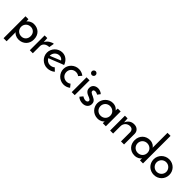

<svg xmlns="http://www.w3.org/2000/svg" viewBox="264 -2203 3830 3830"><g transform="rotate(45 2179.0 -288.0)"><path d="M507 -208Q507 -161 491 -121Q475 -81 446 -52Q417 -23 376.5 -6.5Q336 10 288 10Q263 10 240.5 4.5Q218 -1 199 -10.5Q180 -20 166 -31.5Q152 -43 145 -55Q145 -50 145.5 -44.5Q146 -39 146 -34V201H60V-418H143Q143 -406 144.5 -388.5Q146 -371 146 -357Q154 -369 167.5 -381.5Q181 -394 199.5 -404.5Q218 -415 241 -422Q264 -429 292 -429Q340 -429 379.5 -413.5Q419 -398 447.5 -369.5Q476 -341 491.5 -300Q507 -259 507 -208ZM405 -156.5Q414 -181 414 -210Q414 -239 405 -263.5Q396 -288 379 -306Q362 -324 338 -334.5Q314 -345 284 -345Q254 -345 228.5 -334.5Q203 -324 185 -306Q167 -288 156.5 -263.5Q146 -239 146 -210Q146 -181 156.5 -156Q167 -131 185 -113Q203 -95 228.5 -84.5Q254 -74 284 -74Q314 -74 338 -84.5Q362 -95 379 -113.5Q396 -132 405 -156.5Z M830 -319Q802 -319 776 -311.5Q750 -304 729.5 -289Q709 -274 697 -251.5Q685 -229 685 -200V0H600V-418H675Q677 -387 678.5 -361.5Q680 -336 682 -311Q695 -338 716 -360Q737 -382 761 -397Q785 -412 808 -420.5Q831 -429 849 -429Z M1185 -295Q1173 -320 1147 -332.5Q1121 -345 1094 -345Q1065 -345 1040.5 -334Q1016 -323 998 -304.5Q980 -286 969.5 -262Q959 -238 959 -213Q959 -208 959.5 -206Q960 -204 960 -203Q986 -213 1016.5 -225.5Q1047 -238 1077 -250.5Q1107 -263 1135 -274.5Q1163 -286 1185 -295ZM1257 -49Q1227 -22 1184 -6Q1141 10 1096 10Q1050 10 1009.5 -7.5Q969 -25 939 -54.5Q909 -84 891.5 -124Q874 -164 874 -209Q874 -254 891.5 -294Q909 -334 939 -364Q969 -394 1008.5 -411.5Q1048 -429 1093 -429Q1164 -429 1216.5 -386.5Q1269 -344 1292 -275Q1261 -264 1221 -248Q1181 -232 1138 -214.5Q1095 -197 1052 -180Q1009 -163 972 -149Q989 -115 1021.5 -94.5Q1054 -74 1094 -74Q1121 -74 1148.5 -84Q1176 -94 1193 -111Z M1646 -103Q1660 -86 1672.5 -70.5Q1685 -55 1698 -38Q1670 -16 1635 -3Q1600 10 1559 10Q1513 10 1472.5 -7.5Q1432 -25 1402 -55Q1372 -85 1354.5 -125Q1337 -165 1337 -210Q1337 -255 1354.5 -295Q1372 -335 1402 -364.5Q1432 -394 1472.5 -411.5Q1513 -429 1559 -429Q1601 -429 1636.5 -416Q1672 -403 1701 -381L1646 -316Q1629 -330 1607 -337.5Q1585 -345 1559 -345Q1529 -345 1504 -334.5Q1479 -324 1460.5 -306Q1442 -288 1432 -263.5Q1422 -239 1422 -210Q1422 -181 1432 -156.5Q1442 -132 1460.5 -113.5Q1479 -95 1504 -84.5Q1529 -74 1559 -74Q1585 -74 1607 -81.5Q1629 -89 1646 -103Z M1867 0H1782V-418H1867ZM1788.5 -538.5Q1771 -554 1771 -578Q1771 -602 1788.5 -618Q1806 -634 1826 -634Q1846 -634 1863 -618Q1880 -602 1880 -578Q1880 -554 1863 -538.5Q1846 -523 1826 -523Q1806 -523 1788.5 -538.5Z M2220 -381 2175 -321Q2174 -322 2168 -326Q2162 -330 2152.5 -334Q2143 -338 2130.5 -341.5Q2118 -345 2105 -345Q2088 -345 2071.5 -337Q2055 -329 2055 -307Q2055 -288 2068.5 -276Q2082 -264 2102 -254.5Q2122 -245 2145.5 -235Q2169 -225 2189 -210.5Q2209 -196 2222.5 -174.5Q2236 -153 2236 -120Q2236 -64 2197.5 -27.5Q2159 9 2092 9Q2053 9 2015.5 -4.5Q1978 -18 1955 -44Q1962 -51 1970.5 -62Q1979 -73 1987.5 -83Q1996 -93 2001.5 -99.5Q2007 -106 2008 -106Q2008 -105 2015.5 -100Q2023 -95 2035 -89.5Q2047 -84 2062 -79.5Q2077 -75 2092 -75Q2116 -75 2133 -87Q2150 -99 2150 -119Q2150 -137 2136.5 -147.5Q2123 -158 2103 -167Q2083 -176 2059 -185.5Q2035 -195 2015 -210Q1995 -225 1981.5 -247.5Q1968 -270 1968 -306Q1968 -340 1980.5 -363Q1993 -386 2012.5 -400.5Q2032 -415 2056 -421.5Q2080 -428 2102 -428Q2131 -428 2164 -416Q2197 -404 2220 -381Z M2394.5 -263.5Q2384 -239 2384 -210Q2384 -181 2394.5 -156Q2405 -131 2423 -113Q2441 -95 2466 -84.5Q2491 -74 2521 -74Q2551 -74 2576.5 -84.5Q2602 -95 2620.5 -113.5Q2639 -132 2649 -156.5Q2659 -181 2659 -210Q2659 -239 2649 -263.5Q2639 -288 2620.5 -306Q2602 -324 2576.5 -334.5Q2551 -345 2521 -345Q2491 -345 2466 -334.5Q2441 -324 2423 -306Q2405 -288 2394.5 -263.5ZM2298 -205Q2298 -251 2315.5 -291.5Q2333 -332 2363 -362.5Q2393 -393 2432.5 -411Q2472 -429 2517 -429Q2547 -429 2572 -421.5Q2597 -414 2615 -403Q2633 -392 2644 -380Q2655 -368 2659 -359L2663 -418H2745V0H2659V-53Q2654 -45 2643 -34Q2632 -23 2614.5 -13.5Q2597 -4 2573 3Q2549 10 2518 10Q2470 10 2429.5 -7.5Q2389 -25 2360 -54.5Q2331 -84 2314.5 -123Q2298 -162 2298 -205Z M2865 -418H2940Q2942 -387 2943.5 -361.5Q2945 -336 2947 -311Q2970 -365 3012.5 -397Q3055 -429 3117 -429Q3180 -429 3218 -394Q3256 -359 3258 -304V0H3172V-265Q3170 -297 3150 -319.5Q3130 -342 3087 -344Q3057 -344 3032 -333.5Q3007 -323 2989 -305Q2971 -287 2960.5 -262Q2950 -237 2950 -207V0H2865Z M3442.5 -263.5Q3432 -239 3432 -210Q3432 -181 3442.5 -156Q3453 -131 3471 -113Q3489 -95 3514 -84.5Q3539 -74 3569 -74Q3599 -74 3624.5 -84.5Q3650 -95 3668.5 -113.5Q3687 -132 3697 -156.5Q3707 -181 3707 -210Q3707 -239 3697 -263.5Q3687 -288 3668.5 -306Q3650 -324 3624.5 -334.5Q3599 -345 3569 -345Q3539 -345 3514 -334.5Q3489 -324 3471 -306Q3453 -288 3442.5 -263.5ZM3346 -209Q3346 -258 3362.5 -298.5Q3379 -339 3408 -368Q3437 -397 3476.5 -413Q3516 -429 3562 -429Q3593 -429 3617.5 -421.5Q3642 -414 3659.5 -403.5Q3677 -393 3689 -380Q3701 -367 3707 -357V-777H3793V0H3707V-31Q3707 -37 3708 -44.5Q3709 -52 3709 -57Q3699 -45 3685.5 -33.5Q3672 -22 3654 -12Q3636 -2 3612.5 4Q3589 10 3559 10Q3509 10 3469.5 -7.5Q3430 -25 3402.5 -54.5Q3375 -84 3360.5 -124Q3346 -164 3346 -209Z M3979.5 -262Q3969 -237 3969 -209Q3969 -181 3979.5 -156.5Q3990 -132 4008.5 -113.5Q4027 -95 4051.5 -84.5Q4076 -74 4104 -74Q4132 -74 4157 -84.5Q4182 -95 4200.5 -113.5Q4219 -132 4230 -156.5Q4241 -181 4241 -209Q4241 -237 4230 -262Q4219 -287 4200.5 -305.5Q4182 -324 4157 -334.5Q4132 -345 4104 -345Q4076 -345 4051.5 -334.5Q4027 -324 4008.5 -305.5Q3990 -287 3979.5 -262ZM3884 -210Q3884 -255 3901.5 -295Q3919 -335 3949 -364.5Q3979 -394 4019.5 -411.5Q4060 -429 4107 -429Q4154 -429 4194.5 -411.5Q4235 -394 4264.5 -364.5Q4294 -335 4310.5 -295Q4327 -255 4327 -210Q4327 -165 4310.5 -125Q4294 -85 4264.5 -55Q4235 -25 4194.5 -7.5Q4154 10 4106 10Q4060 10 4019.5 -6Q3979 -22 3949 -51Q3919 -80 3901.5 -120.5Q3884 -161 3884 -210Z"/></g></svg>

Font: JosefinSans
Style: SemiBold
Weight: 600
Designer: Santiago Orozco
Foundry: Typemade
Version: Version 1.0 ; ttfautohint (v1.3)